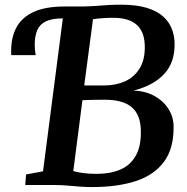

<svg xmlns="http://www.w3.org/2000/svg" viewBox="-20 -770 780 799"><path d="M363 8.5Q339 8.5 312 6.5Q285 4.5 259.2 2.2Q233.5 0 213.5 0H85L88.5 -44L159 -57L241.5 -693.5L225.5 -718L248.5 -743H321.5Q351 -743.5 376.2 -745.2Q401.5 -747 427.2 -748.8Q453 -750.5 482.5 -750.5Q547.5 -750.5 590.2 -737.5Q633 -724.5 658.2 -702Q683.5 -679.5 694.5 -651.2Q705.5 -623 706.5 -593Q709 -512.5 664.5 -463.5Q620 -414.5 535.5 -393Q585 -391.5 622.5 -370.8Q660 -350 681.2 -316.5Q702.5 -283 702.5 -241.5Q703 -151.5 662.2 -96.5Q621.5 -41.5 545.2 -16.5Q469 8.5 363 8.5ZM330.5 -414.5Q347.5 -414 369.8 -414.2Q392 -414.5 415 -414.5Q461.5 -414.5 500 -431.5Q538.5 -448.5 561.2 -485.5Q584 -522.5 582.5 -581Q581.5 -619 567 -644.5Q552.5 -670 523.8 -683Q495 -696 451 -696Q431 -696 408.5 -694.5Q386 -693 367 -690ZM382 -46.5Q440.5 -46.5 482.2 -65Q524 -83.5 546 -123.8Q568 -164 566 -229Q564.5 -293 528 -324Q491.5 -355 415.5 -355Q389.5 -355 365.5 -354.5Q341.5 -354 323 -353L285 -58Q299 -53.5 324.8 -50Q350.5 -46.5 382 -46.5ZM27 -540.5Q26.5 -545.5 26.5 -549.8Q26.5 -554 26.5 -559.5Q26.5 -616 49 -657Q71.5 -698 120.5 -720.5Q169.5 -743 248.5 -743L241.5 -693.5Q196 -693.5 170.2 -680.8Q144.5 -668 134.5 -643.2Q124.5 -618.5 124.5 -583.5Q124.5 -572 125.5 -561.2Q126.5 -550.5 128.5 -540.5Z"/></svg>

Font: Merriweather 20pt SemiBold
Style: Italic
Weight: 600
Italic angle: -7.8°
Version: Version 2.101